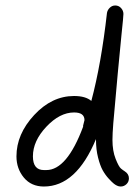

<svg xmlns="http://www.w3.org/2000/svg" viewBox="-20 -680 500 700"><path d="M288 -242Q288 -270 250 -270Q198 -270 149 -218Q100 -166 100 -110Q100 -60 140 -60H149Q224 -60 283 -218Q282 -220 285 -230Q288 -240 288 -242ZM450 -30Q450 -17 441 -8.5Q432 0 420 0Q413 0 407 -3Q402 -5 395.5 -10Q389 -15 376.5 -28.5Q364 -42 354.5 -59Q345 -76 337.5 -105.5Q330 -135 330 -170V-173Q258 0 140 0Q94 0 67 -32.5Q40 -65 40 -110Q40 -191 104.5 -260.5Q169 -330 250 -330Q292 -330 313 -312Q349 -447 370 -633Q372 -644 380.5 -652Q389 -660 400 -660Q413 -660 421.5 -650.5Q430 -641 430 -629Q430 -620 423 -554Q421 -537 409.5 -414Q398 -291 393 -230Q390 -192 390 -170Q390 -130 401.5 -101Q413 -72 421 -65.5Q429 -59 434 -56Q450 -46 450 -30Z"/></svg>

Font: Pecita
Style: Book
Weight: 400
Width: 7
Version: Version 4.3